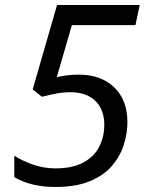

<svg xmlns="http://www.w3.org/2000/svg" viewBox="-20 -734 591 764"><path d="M200 10Q103 10 37 -29V-114Q73 -92 114.5 -78Q156 -64 200 -64Q270 -64 313 -88Q356 -112 375.5 -151.5Q395 -191 395 -237Q395 -299 359 -333Q323 -367 261 -367Q231 -367 205 -362Q179 -357 147 -349L110 -378L207 -714H536L519 -634H266L206 -427Q224 -431 245 -434Q266 -437 293 -437Q382 -437 434.5 -386.5Q487 -336 487 -248Q487 -203 472.5 -157.5Q458 -112 425.5 -74Q393 -36 337.5 -13Q282 10 200 10Z"/></svg>

Font: Manna Sans
Style: Italic
Weight: 400
Italic angle: -12°
Designer: Monotype Design Team
Foundry: Monotype Imaging Inc.
Version: Version 2.001.1; ttfautohint (v1.8.2)